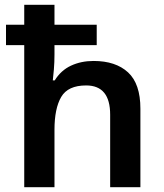

<svg xmlns="http://www.w3.org/2000/svg" viewBox="-20 -780 682 800"><path d="M207 -760V-677H383V-592H207V-553Q207 -521 204.5 -490.5Q202 -460 200 -445H208Q234 -487 276 -506.5Q318 -526 370 -526Q462 -526 513.5 -478.5Q565 -431 565 -327V0H439V-302Q439 -424 339 -424Q263 -424 235 -376Q207 -328 207 -239V0H81V-592H5V-677H81V-760Z"/></svg>

Font: Noto Sans Bassa Vah SemiBold
Style: Regular
Weight: 600
Designer: Monotype Design Team
Foundry: Monotype Imaging Inc.
Version: Version 2.002; ttfautohint (v1.8.4.7-5d5b)